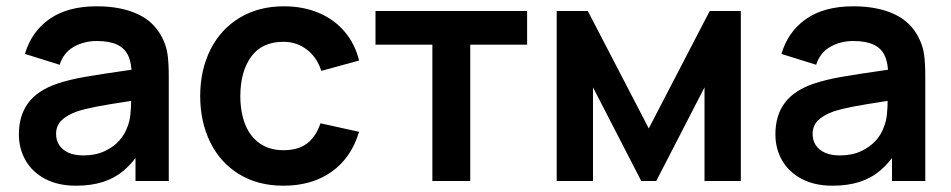

<svg xmlns="http://www.w3.org/2000/svg" viewBox="-20 -575 3020 610"><path d="M40 -148Q40 -208.2 69.8 -248.1Q99.5 -288.1 162.8 -309.5Q199.7 -321.9 249.8 -330.7Q299.9 -339.4 392.2 -352.7Q417.2 -356.4 441.7 -359.8L398.3 -335.7Q398.6 -373.6 387.6 -397.6Q376.7 -421.6 352.2 -433.1Q327.7 -444.7 287.3 -444.7Q247.2 -444.7 214.5 -426.3Q181.8 -407.9 169.5 -369.2L59.3 -403.7Q79.8 -474.4 137.4 -514.7Q195 -555 287.7 -555Q362.9 -555 416.5 -530.6Q470.1 -506.2 495.7 -454.5Q508.8 -428.8 512.5 -401Q516.2 -373.2 516.2 -331.3V0H410.5V-117.2L428 -97.8Q403.1 -58.6 373.7 -33.7Q344.3 -8.8 306.9 3.1Q269.5 15 221.2 15Q164.4 15 123.4 -6.7Q82.4 -28.4 61.2 -65.6Q40 -102.8 40 -148ZM384.3 -170.7Q391.9 -188.3 394.3 -211.4Q396.7 -234.4 396.7 -261.5V-271.7L433.7 -260.5L390 -253.4Q322.3 -243.1 286 -236.1Q249.7 -229.1 223.5 -220.5Q191.2 -208.6 174.7 -191.8Q158.2 -174.9 158.2 -149.5Q158.2 -129.3 168.2 -113.9Q178.2 -98.5 197.6 -89.8Q217.1 -81.2 245 -81.2Q283.4 -81.2 312.6 -94.9Q341.8 -108.6 359.5 -129Q377.2 -149.4 384.3 -170.7Z M616 -270Q616.2 -352.9 648.7 -417.5Q681.2 -482.2 741.4 -518.6Q801.6 -555 882.2 -555Q942.9 -555 992.5 -534.2Q1042 -513.3 1075 -474.3Q1108.1 -435.3 1120.8 -382.7L1000.8 -349.8Q987.1 -393 954.7 -417.6Q922.3 -442.2 880.5 -442.2Q812.4 -442.2 778.1 -395Q743.8 -347.9 743.5 -270Q743.7 -218 759.2 -179.3Q774.7 -140.7 805.5 -119.3Q836.3 -97.8 880.5 -97.8Q927.2 -97.8 955.4 -119.1Q983.7 -140.4 998.2 -183.3L1120.8 -156.2Q1096.1 -73.7 1033.6 -29.3Q971.1 15 880.5 15Q799.1 15 739.3 -21.8Q679.5 -58.5 647.9 -123.2Q616.2 -187.8 616 -270Z M1353.7 -433H1173V-540H1654.7V-433H1474V0H1353.7Z M1748.7 -540H1847.5L2041.2 -167L2234.8 -540H2333.7V0H2218.3V-297.5L2065 0H2017.3L1864 -297.5V0H1748.7Z M2443.5 -148Q2443.5 -208.2 2473.2 -248.1Q2503 -288.1 2566.3 -309.5Q2603.2 -321.9 2653.3 -330.7Q2703.4 -339.4 2795.8 -352.7Q2820.8 -356.4 2845.2 -359.8L2801.8 -335.7Q2802.1 -373.6 2791.1 -397.6Q2780.2 -421.6 2755.7 -433.1Q2731.2 -444.7 2690.8 -444.7Q2650.8 -444.7 2618 -426.3Q2585.3 -407.9 2573 -369.2L2462.8 -403.7Q2483.3 -474.4 2540.9 -514.7Q2598.5 -555 2691.2 -555Q2766.4 -555 2820 -530.6Q2873.6 -506.2 2899.2 -454.5Q2912.3 -428.8 2916 -401Q2919.7 -373.2 2919.7 -331.3V0H2814V-117.2L2831.5 -97.8Q2806.6 -58.6 2777.2 -33.7Q2747.8 -8.8 2710.4 3.1Q2673 15 2624.7 15Q2567.9 15 2526.9 -6.7Q2485.9 -28.4 2464.7 -65.6Q2443.5 -102.8 2443.5 -148ZM2787.8 -170.7Q2795.4 -188.3 2797.8 -211.4Q2800.2 -234.4 2800.2 -261.5V-271.7L2837.2 -260.5L2793.5 -253.4Q2725.8 -243.1 2689.5 -236.1Q2653.2 -229.1 2627 -220.5Q2594.7 -208.6 2578.2 -191.8Q2561.7 -174.9 2561.7 -149.5Q2561.7 -129.3 2571.7 -113.9Q2581.7 -98.5 2601.1 -89.8Q2620.6 -81.2 2648.5 -81.2Q2686.9 -81.2 2716.1 -94.9Q2745.2 -108.6 2763 -129Q2780.8 -149.4 2787.8 -170.7Z"/></svg>

Font: Tap Sans
Style: Regular
Weight: 400
Designer: Tap Payments
Foundry: Tap Payments
Version: Version 1.001;Glyphs 3.1.2 (3151)